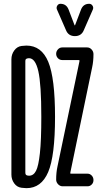

<svg xmlns="http://www.w3.org/2000/svg" viewBox="-20 -980 540 1010"><path d="M449.2 -960Q460 -960 466.3 -950.7Q472.7 -941.4 468.8 -930.7L420.9 -821.3Q408.2 -790 374 -790Q339.8 -790 327.1 -821.3L279.3 -930.7Q275.4 -940.4 281.2 -950.2Q287.1 -960 297.9 -960Q329.1 -960 340.8 -929.7L372.1 -847.7Q372.1 -846.7 374 -846.7Q375 -846.7 375 -847.7L406.2 -929.7Q418 -960 449.2 -960ZM464.8 -626 350.6 -75.2Q350.6 -74.2 350.1 -72.3Q349.6 -70.3 349.6 -69.3Q349.6 -66.4 352.5 -66.4H440.4Q453.1 -66.4 462.4 -56.6Q471.7 -46.9 471.7 -32.7Q471.7 -18.6 462.4 -9.3Q453.1 0 440.4 0H309.6Q295.9 0 285.6 -10.7Q275.4 -21.5 275.4 -35.2Q275.4 -72.3 282.2 -103.5L397.5 -655.3Q397.5 -656.2 397.9 -658.2Q398.4 -660.2 398.4 -661.1Q398.4 -664.1 393.6 -664.1H307.6Q293.9 -664.1 284.7 -673.8Q275.4 -683.6 275.4 -696.8Q275.4 -710 284.7 -720.2Q293.9 -730.5 307.6 -730.5H438.5Q452.1 -730.5 461.9 -719.7Q471.7 -709 471.7 -695.3Q471.7 -658.2 464.8 -626ZM113.3 -657.2V-73.2Q113.3 -61.5 119.1 -58.6Q125 -55.7 132.8 -55.7Q156.2 -55.7 169.4 -81.1Q182.6 -106.4 189.9 -174.3Q197.3 -242.2 197.3 -365.2Q197.3 -537.1 181.6 -605.5Q166 -673.8 132.8 -673.8Q125 -673.8 119.1 -670.9Q113.3 -668.9 113.3 -657.2ZM93.8 7.8Q69.3 4.9 54.7 -15.6Q40 -36.1 40 -61.5V-668Q40 -694.3 55.2 -714.8Q70.3 -735.4 93.8 -738.3Q111.3 -740.2 119.1 -740.2Q198.2 -740.2 233.9 -654.8Q269.5 -569.3 269.5 -365.2Q269.5 -159.2 233.4 -74.7Q197.3 9.8 119.1 9.8Q111.3 9.8 93.8 7.8Z"/></svg>

Font: Rounded Mgen+ 1mn regular
Style: Regular
Weight: 400
Designer: [Source Han Sans]
Ryoko NISHIZUKA  (kana & ideographs); Paul D. Hunt (Latin, Greek & Cyrillic); Wenlong ZHANG  (bopomofo
Version: Version 1.059.20150602